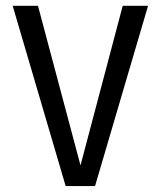

<svg xmlns="http://www.w3.org/2000/svg" viewBox="-20 -624 540 644"><path d="M250 -69.3 391.6 -604.5H476.6L298.8 0H200.2L22.5 -604.5H107.4Z"/></svg>

Font: BabelStone Xiangqi Colour
Style: Regular
Weight: 400
Designer: Andrew West
Foundry: BabelStone
Version: Version 11.001 November 01, 2021